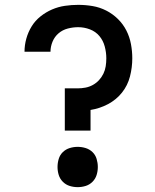

<svg xmlns="http://www.w3.org/2000/svg" viewBox="-20 -763 640 791"><path d="M247 -225V-399H300Q316 -399 332 -402Q348 -405 362.5 -413Q377 -421 388 -433Q399 -445 406 -459.5Q413 -474 415.5 -490Q418 -506 418 -523Q418 -547 411.5 -571.5Q405 -596 389.5 -614.5Q374 -633 350.5 -642Q327 -651 302 -651Q281 -651 259.5 -645.5Q238 -640 221.5 -626Q205 -612 196.5 -591.5Q188 -571 188 -550H81Q81 -577 88.5 -604Q96 -631 110.5 -654.5Q125 -678 147 -695.5Q169 -713 194.5 -724Q220 -735 247.5 -739Q275 -743 302 -743Q332 -743 361.5 -738Q391 -733 417.5 -719.5Q444 -706 465.5 -685Q487 -664 500.5 -637.5Q514 -611 519.5 -581.5Q525 -552 525 -523Q525 -485 515.5 -448Q506 -411 482.5 -381.5Q459 -352 425 -334Q391 -316 353 -310V-225ZM300 8Q283 8 267 3Q251 -2 239 -14Q227 -26 222 -42Q217 -58 217 -75Q217 -92 222 -108.5Q227 -125 239 -136.5Q251 -148 267 -153Q283 -158 300 -158Q317 -158 333 -153Q349 -148 361 -136.5Q373 -125 378 -108.5Q383 -92 383 -75Q383 -58 378 -42Q373 -26 361 -14Q349 -2 333 3Q317 8 300 8Z"/></svg>

Font: Zed Mono Semibold Extended
Style: Regular
Weight: 600
Width: 7
Monospace: yes
Designer: Belleve Invis
Foundry: Belleve Invis
Version: Version 1.0.0; ttfautohint (v1.8.4)